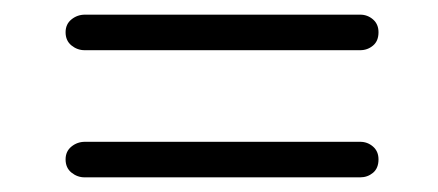

<svg xmlns="http://www.w3.org/2000/svg" viewBox="-20 -474 598 262"><path d="M69.5 -430Q69.5 -441 77.5 -447.5Q85.5 -454 96 -454H471.5Q481.5 -454 489 -447.5Q496.5 -441 496.5 -430Q496.5 -418 489 -411.8Q481.5 -405.5 471.5 -405.5H95.5Q85.5 -405.5 77.5 -412Q69.5 -418.5 69.5 -430ZM69.5 -256.5Q69.5 -267.5 77.5 -274Q85.5 -280.5 96 -280.5H471.5Q481.5 -280.5 489 -274Q496.5 -267.5 496.5 -256.5Q496.5 -244.5 489 -238.2Q481.5 -232 471.5 -232H95.5Q85.5 -232 77.5 -238.5Q69.5 -245 69.5 -256.5Z"/></svg>

Font: Fraunces 9pt
Style: Regular
Weight: 400
Version: Version 1.000;[b76b70a41]